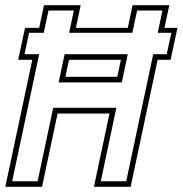

<svg xmlns="http://www.w3.org/2000/svg" viewBox="-24 -720 704 740"><path d="M-3.5 0 100.5 -489.5H46L72.5 -612.5H127L145.5 -700H287L268.5 -612.5H468.5L487 -700H628.5L610 -612.5H660L633.5 -489.5H583.5L479.5 0H338L398 -282.5H198L138 0ZM23 -21.5H121L181 -304.5H424.5L364.5 -21.5H462.5L566.5 -511H618.5L636.5 -593.5H584L602 -679.5H504.5L486 -593.5H242.5L260.5 -679.5H163L144.5 -593.5H88L70.5 -511H127ZM202 -402.5 225 -511H468.5L445.5 -402.5ZM228 -424H428L442 -489.5H242Z"/></svg>

Font: Tourney ExtraLight
Style: Italic
Weight: 250
Italic angle: -12°
Version: Version 1.015